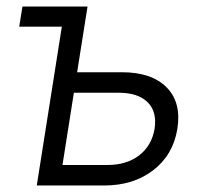

<svg xmlns="http://www.w3.org/2000/svg" viewBox="-20 -570 640 590"><path d="M93 0 170 -488H39L49 -550H249L217 -348H355Q446 -348 492 -301.5Q538 -255 525 -174Q512 -94 451 -47Q390 0 300 0ZM172 -63H310Q369 -63 407.5 -92.5Q446 -122 455 -174Q463 -227 433.5 -256Q404 -285 345 -285H207Z"/></svg>

Font: JetBrains Mono NL ExtraLight
Style: Italic
Weight: 200
Italic angle: -9°
Monospace: yes
Designer: Philipp Nurullin, Konstantin Bulenkov
Foundry: JetBrains
Version: Version 2.305; ttfautohint (v1.8.4.7-5d5b)